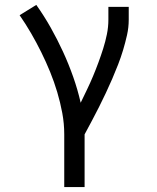

<svg xmlns="http://www.w3.org/2000/svg" viewBox="-20 -548 640 783"><path d="M242 215V0Q242 -44 234 -87Q226 -130 213.5 -172Q201 -214 184.5 -254.5Q168 -295 148.5 -334.5Q129 -374 107 -412Q85 -450 60 -486L128 -528Q160 -483 187 -435Q214 -387 237 -337Q260 -287 278.5 -234.5Q297 -182 309 -129Q322 -156 335 -183Q348 -210 359.5 -237.5Q371 -265 381.5 -293.5Q392 -322 401 -350.5Q410 -379 416 -408.5Q422 -438 422 -468V-520H505V-468Q505 -436 498 -405Q491 -374 482 -344Q473 -314 461.5 -284.5Q450 -255 437.5 -226Q425 -197 411.5 -168.5Q398 -140 384 -112Q370 -84 355 -56Q340 -28 325 0V215Z"/></svg>

Font: Iosevka Etoile
Style: Regular
Weight: 400
Designer: Belleve Invis
Foundry: Belleve Invis
Version: Version 33.2.4